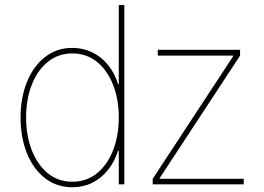

<svg xmlns="http://www.w3.org/2000/svg" viewBox="-20 -748 1071 779"><path d="M273.4 11.7Q209.5 11.7 162.1 -25.4Q114.7 -62.5 89.1 -126.7Q63.5 -190.9 63.5 -271.5Q63.5 -351.6 89.4 -415.5Q115.2 -479.5 162.6 -516.6Q210 -553.7 273.4 -553.7Q316.9 -553.7 353.8 -535.9Q390.6 -518.1 418 -484.9Q445.3 -451.7 459 -406.2H461.9V-727.5H484.4V0H461.9V-136.7H459Q444.8 -91.3 417.7 -57.9Q390.6 -24.4 354 -6.3Q317.4 11.7 273.4 11.7ZM273.4 -10.7Q331.5 -10.7 373.8 -45.2Q416 -79.6 439 -138.7Q461.9 -197.8 461.9 -271.5Q461.9 -345.2 438.7 -404.1Q415.5 -462.9 373.3 -497.1Q331.1 -531.2 273.4 -531.2Q216.3 -531.2 174.1 -497.1Q131.8 -462.9 108.9 -404.1Q85.9 -345.2 85.9 -271.5Q85.9 -197.8 108.9 -138.7Q131.8 -79.6 173.8 -45.2Q215.8 -10.7 273.4 -10.7ZM599.6 0V-22.5L925.8 -519.5V-522.5H620.1V-545.9H954.1V-522.5L627.9 -25.4V-22.5H968.8V0Z"/></svg>

Font: Inter Tight Thin
Style: Regular
Weight: 250
Designer: Rasmus Andersson
Foundry: rsms
Version: Version 3.004